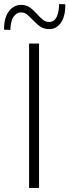

<svg xmlns="http://www.w3.org/2000/svg" viewBox="-30 -924 341 944"><path d="M162 -710V0H113V-710ZM130 -827Q112 -846 100.5 -854.5Q89 -863 72 -863Q52 -863 37 -842Q22 -821 21 -777L-10 -778Q-11 -835 13 -867.5Q37 -900 74 -900Q98 -900 115 -888.5Q132 -877 152 -855Q170 -835 182.5 -825.5Q195 -816 212 -816Q258 -816 261 -904L291 -903Q292 -845 270 -813Q248 -781 213 -781Q186 -781 169 -792.5Q152 -804 130 -827Z"/></svg>

Font: Josefin Sans Light
Style: Regular
Weight: 300
Designer: Santiago Orozco
Foundry: Typemade
Version: Version 2.000